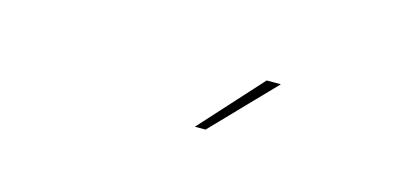

<svg xmlns="http://www.w3.org/2000/svg" viewBox="-27 -719 554 261"><g transform="rotate(15 250.0 -588.0)"><path d="M249 -545 327 -631H347L264 -545Z"/></g></svg>

Font: Alumni Sans Pinstripe
Style: Italic
Weight: 400
Italic angle: -8°
Designer: Robert E. Leuschke
Foundry: Robert E. Leuschke
Version: Version 1.010; ttfautohint (v1.8.4.7-5d5b)